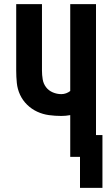

<svg xmlns="http://www.w3.org/2000/svg" viewBox="-20 -755 540 924"><path d="M365 149V0H318V-201Q307 -199 296.5 -198Q286 -197 275 -197Q245 -197 215.5 -201Q186 -205 159 -217.5Q132 -230 110.5 -251Q89 -272 76.5 -299Q64 -326 61 -355.5Q58 -385 58 -415V-735H182V-415Q182 -394 185.5 -373Q189 -352 201.5 -335.5Q214 -319 234 -310.5Q254 -302 275 -302Q287 -302 298 -306Q309 -310 318 -317V-735H442V-105H473V149Z"/></svg>

Font: Iosevka Extrabold
Style: Regular
Weight: 800
Monospace: yes
Designer: Belleve Invis
Foundry: Belleve Invis
Version: Version 32.5.0; ttfautohint (v1.8.4)